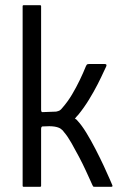

<svg xmlns="http://www.w3.org/2000/svg" viewBox="-20 -718 473 738"><path d="M67 -4V-694Q67 -698 71 -698H134Q138 -698 138 -694V-295Q138 -293 139 -290Q140 -287 143 -287Q156 -287 169.5 -288Q183 -289 196 -289Q205 -291 209.5 -293.5Q214 -296 221 -305Q241 -328 257 -355Q273 -382 286.5 -410Q300 -438 310 -463Q313 -470 316 -471Q319 -472 325 -472H382Q388 -472 389 -469Q390 -466 388 -462Q387 -461 378.5 -442Q370 -423 355.5 -394.5Q341 -366 322 -335Q303 -304 281 -277Q277 -273 274 -269.5Q271 -266 268 -262Q270 -261 273 -259Q276 -257 277 -255Q294 -237 312 -207.5Q330 -178 347.5 -144Q365 -110 379 -80Q393 -50 401.5 -30Q410 -10 411 -8Q415 0 408 0Q405 0 395.5 0Q386 0 375.5 0Q365 0 356 0Q347 0 344 0Q340 0 339 -0.5Q338 -1 335 -7Q335 -7 328 -22.5Q321 -38 309.5 -63Q298 -88 283.5 -115.5Q269 -143 254.5 -168.5Q240 -194 227 -209Q222 -217 213.5 -223Q205 -229 189 -231.5Q173 -234 143 -232Q138 -231 138 -222V-4Q138 0 134 0H71Q67 0 67 -4Z"/></svg>

Font: Glory Thin
Style: Regular
Weight: 400
Version: Version 1.011